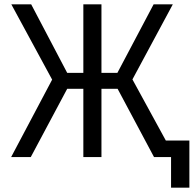

<svg xmlns="http://www.w3.org/2000/svg" viewBox="-20 -720 890 880"><path d="M31 0H121L288 -313H362V0H445V-313H519L686 0H764V140H848V-76H740L587 -356L772 -700H684L518 -386H445V-700H362V-386H288L123 -700H32L219 -355Z"/></svg>

Font: Finlandica
Style: Regular
Weight: 400
Designer: Niklas Ekholm, Juho Hiilivirta, Jaakko Suomalainen
Foundry: Helsinki Type Studio
Version: Version 2.000;Glyphs 3.2 (3202)